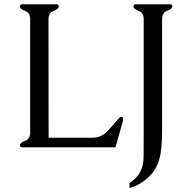

<svg xmlns="http://www.w3.org/2000/svg" viewBox="-20 -706 900 920"><path d="M212.9 -45.9H421.4Q466.8 -45.9 498.3 -80.8Q529.8 -115.7 545.9 -135.3Q554.7 -146 559.6 -146Q569.8 -146 569.8 -135.7Q569.8 -129.4 568.8 -125.5L533.2 0H85.9Q75.7 0 75.7 -10.3Q75.7 -22.5 100.1 -31Q124.5 -39.6 124.5 -71.3V-613.8Q124.5 -645 100.1 -653.8Q75.7 -662.6 75.7 -675.3Q75.7 -685.5 85.9 -685.5H251.5Q261.2 -685.5 261.2 -675.3Q261.2 -662.6 236.8 -653.8Q212.4 -645 212.4 -613.8ZM756.8 -87.9Q756.8 8.3 743.9 55.2Q731 102.1 699.2 135.3Q655.3 180.2 600.6 194.8V170.4Q619.6 158.7 636.2 140.4Q652.8 122.1 662.1 92.3Q668 72.3 668.2 36.1Q668.5 0 668.5 -85V-614.3Q668.5 -645.5 644 -654.3Q619.6 -663.1 619.6 -675.8Q619.6 -685.5 629.9 -685.5H795.4Q805.7 -685.5 805.7 -675.8Q805.7 -663.1 781.2 -654.3Q756.8 -645.5 756.8 -614.3Z"/></svg>

Font: Caudex
Style: Regular
Weight: 400
Version: Version 1.01